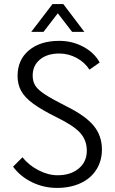

<svg xmlns="http://www.w3.org/2000/svg" viewBox="-20 -910 565 940"><path d="M44 -94 90 -140Q121 -101 168.5 -76.5Q216 -52 262 -52Q326 -52 365.5 -85Q405 -118 405 -172Q405 -223 373 -259Q341 -295 257 -336Q184 -372 142.5 -402.5Q101 -433 83.5 -465Q66 -497 66 -538Q66 -617 121.5 -663.5Q177 -710 270 -710Q334 -710 388 -681Q442 -652 468 -604L418 -569Q395 -605 355 -626.5Q315 -648 270 -648Q211 -648 175.5 -618.5Q140 -589 140 -540Q140 -511 153 -490.5Q166 -470 200.5 -447.5Q235 -425 306 -389Q399 -343 439 -294Q479 -245 479 -178Q479 -122 451.5 -79Q424 -36 374 -13Q324 10 259 10Q194 10 136.5 -18Q79 -46 44 -94ZM237 -890H290L393 -754H333L263 -845L193 -754H133Z"/></svg>

Font: Sarabun Light
Style: Regular
Weight: 300
Designer: Suppakit Chalermlarp | Katatrad Co.,Ltd.
Foundry: Cadson Demak Co.,Ltd.
Version: Version 1.000; ttfautohint (v1.6)